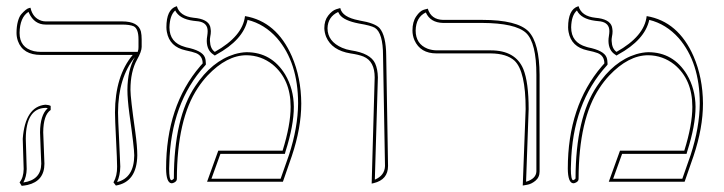

<svg xmlns="http://www.w3.org/2000/svg" viewBox="-20 -585 2330 618"><path d="M399.9 -295.9Q399.9 -270 415.5 -160.2Q421.9 -113.8 421.9 -85Q420.4 1 353 12.2L345.2 2Q357.4 -19 356.9 -48.8Q356.9 -69.8 353.5 -136Q350.1 -202.1 350.1 -223.1Q350.6 -340.8 407.2 -408.2H111.8Q53.7 -408.2 37.6 -453.1Q33.2 -465.8 33.2 -479Q33.2 -500 37.6 -516.1Q42 -532.2 49.1 -540Q56.2 -547.9 62.5 -553Q68.8 -558.1 73.7 -559.1L78.1 -560.1Q85.4 -526.9 113.8 -518.1Q120.6 -516.1 127 -516.1H373Q425.3 -516.1 433.6 -483.4Q436 -472.7 436 -458V-434.1Q436 -419.4 420.9 -392.6Q399.9 -354.5 399.9 -295.9ZM119.1 -159.2Q119.1 -149.9 121.1 -108.4Q123 -67.9 123 -58.1Q123 -2.4 68.8 10.3Q59.6 12.2 49.8 13.2L43 2Q55.7 -13.2 56.2 -41Q56.2 -49.8 54.7 -88.4Q53.2 -128.4 53.2 -138.2Q61 -241.7 126 -248Q136.7 -247.6 143.1 -244.1V-231Q119.6 -215.3 119.1 -159.2ZM423.3 -418Q426.3 -426.3 425.8 -434.1V-458Q425.8 -492.7 410.2 -500.5Q397.5 -505.9 373 -505.9H127Q90.3 -505.9 73.2 -543.5Q72.3 -545.9 71.8 -546.9Q43.9 -529.3 43 -479Q43 -431.6 88.9 -420.4Q100.1 -418 111.8 -418ZM414.1 -400.9Q360.4 -335 359.9 -223.1Q359.9 -202.6 363.3 -137.2Q366.7 -70.3 367.2 -48.8Q366.7 -20 356.9 1Q411.6 -12.7 412.1 -85Q412.1 -108.9 396.5 -218.3Q390.1 -266.1 390.1 -295.9Q390.6 -359.9 414.1 -400.9ZM108.9 -159.2Q109.4 -214.4 132.8 -235.8V-237.3Q129.4 -237.8 126 -237.8Q63.5 -235.8 63 -138.2Q63 -128.9 64.5 -89.6Q65.9 -50.3 65.9 -41Q65.4 -16.1 55.2 2.4Q112.3 -5.9 112.8 -58.1Q112.8 -66.9 110.8 -106.9Q108.9 -148.9 108.9 -159.2Z M768.6 -533.2Q870.1 -516.1 919.4 -403.8Q949.2 -335 949.7 -252Q949.7 -173.3 919.4 -83L890.6 0H646.5L682.6 -100.1H889.6Q915.5 -183.1 915.5 -241.2Q915.5 -329.6 857.4 -377.4Q820.3 -406.7 773.4 -407.2Q710 -407.2 647.9 -341.8Q630.4 -322.8 616.7 -301.8Q549.8 -201.7 549.3 -8.8Q549.3 -0.5 537.6 3.9Q534.7 4.9 531.7 4.9Q515.1 2.9 514.6 -42Q514.6 -244.1 624.5 -372.1Q628.9 -377 632.3 -380.9Q632.3 -405.3 610.8 -414.1Q599.1 -418.5 577.6 -422.9Q525.9 -434.1 517.1 -481.9Q515.6 -489.7 515.6 -497.1Q515.6 -554.2 547.4 -564.5Q549.8 -564.9 549.3 -564.9Q558.6 -532.7 603.5 -527.8Q649.4 -523.9 656.7 -499Q658.2 -492.2 658.7 -484.9Q658.7 -475.6 656.7 -466.8Q655.3 -458.5 655.8 -453.1Q656.7 -428.2 671.4 -418Q761.2 -468.3 768.6 -533.2ZM776.9 -521Q762.7 -456.5 676.3 -409.2L671.4 -406.2L666.5 -409.7Q646 -422.9 645.5 -453.1Q645.5 -460.9 647 -469.2Q648.4 -478.5 648.4 -484.9Q648.4 -511.2 620.1 -516.1Q613.3 -517.1 602.5 -518.1Q557.6 -523.9 543.9 -551.3Q526.4 -535.6 525.4 -497.1Q525.4 -447.8 574.7 -434.1Q577.6 -433.1 579.6 -432.6Q630.4 -422.4 639.2 -400.9Q642.6 -392.1 642.6 -380.9V-377L640.1 -374Q529.3 -252.9 524.9 -56.6Q524.9 -48.8 524.4 -42Q524.4 -6.3 531.7 -4.9Q536.1 -5.9 539.6 -10.3Q540 -206.5 608.4 -307.6Q661.6 -388.2 734.9 -410.6Q755.4 -416.5 773.4 -417Q854 -417 897.9 -345.2Q925.3 -298.8 925.8 -241.2Q925.8 -181.2 898.9 -97.2L897 -89.8H689.5L660.6 -9.8H883.3L910.2 -86.4Q939 -175.3 939.5 -252Q939.5 -383.8 871.6 -462.4Q831.1 -507.8 776.9 -521Z M1176.3 5.9 1186 -335.9Q1186 -387.7 1150.4 -402.8Q1134.8 -409.2 1107.9 -413.1Q1048.3 -422.9 1029.8 -466.3Q1024.4 -480 1023.9 -494.1Q1023.9 -519 1036.4 -534.9Q1048.8 -550.8 1062 -555.2L1075.2 -559.1Q1081.1 -529.8 1135.3 -519.5L1137.2 -519Q1187 -510.7 1201.7 -494.6Q1222.7 -470.2 1223.1 -405.8L1229 -50.8Q1229 -6.8 1183.1 4.4Q1183.1 4.4 1176.3 5.9ZM1186.5 -6.8Q1218.3 -20 1219.2 -50.8L1212.9 -405.8Q1212.9 -479 1186.5 -495.6Q1173.8 -502.9 1135.3 -509.3Q1086.9 -518.6 1073.2 -538.1Q1070.3 -542.5 1068.4 -546.4Q1035.2 -530.8 1034.2 -494.1Q1034.2 -451.7 1081.1 -431.2Q1094.7 -425.3 1109.9 -422.9Q1172.4 -413.6 1187.5 -380.9Q1195.8 -362.3 1196.3 -335.9Z M1662.6 12.2 1671.9 -233.9Q1671.9 -355.5 1636.2 -389.6Q1610.8 -412.6 1559.6 -413.1H1384.8Q1333 -413.1 1314 -455.6Q1307.6 -470.7 1307.6 -486.8Q1307.6 -514.6 1319.6 -532.2Q1331.5 -549.8 1344.2 -553.7L1356.9 -557.1Q1367.7 -522 1405.8 -521H1531.7Q1644.5 -521 1681.2 -483.9Q1716.3 -446.8 1716.8 -344.2V-33.2Q1716.8 -14.2 1703.4 -3.2Q1689.9 7.8 1676.3 9.8ZM1673.3 0Q1705.6 -9.8 1706.5 -33.2V-344.2Q1706.5 -447.3 1673.3 -479Q1638.7 -510.7 1531.7 -511.2H1405.8Q1365.2 -512.2 1350.6 -544.9Q1318.8 -529.8 1317.9 -486.8Q1317.9 -443.4 1356.4 -428.2Q1370.1 -423.3 1384.8 -422.9H1559.6Q1639.6 -422.9 1664.6 -362.3Q1681.6 -319.8 1681.6 -233.9Z M2061.5 -533.2Q2163.1 -516.1 2212.4 -403.8Q2242.2 -335 2242.7 -252Q2242.7 -173.3 2212.4 -83L2183.6 0H1939.5L1975.6 -100.1H2182.6Q2208.5 -183.1 2208.5 -241.2Q2208.5 -329.6 2150.4 -377.4Q2113.3 -406.7 2066.4 -407.2Q2002.9 -407.2 1940.9 -341.8Q1923.3 -322.8 1909.7 -301.8Q1842.8 -201.7 1842.3 -8.8Q1842.3 -0.5 1830.6 3.9Q1827.6 4.9 1824.7 4.9Q1808.1 2.9 1807.6 -42Q1807.6 -244.1 1917.5 -372.1Q1921.9 -377 1925.3 -380.9Q1925.3 -405.3 1903.8 -414.1Q1892.1 -418.5 1870.6 -422.9Q1818.8 -434.1 1810.1 -481.9Q1808.6 -489.7 1808.6 -497.1Q1808.6 -554.2 1840.3 -564.5Q1842.8 -564.9 1842.3 -564.9Q1851.6 -532.7 1896.5 -527.8Q1942.4 -523.9 1949.7 -499Q1951.2 -492.2 1951.7 -484.9Q1951.7 -475.6 1949.7 -466.8Q1948.2 -458.5 1948.7 -453.1Q1949.7 -428.2 1964.4 -418Q2054.2 -468.3 2061.5 -533.2ZM2069.8 -521Q2055.7 -456.5 1969.2 -409.2L1964.4 -406.2L1959.5 -409.7Q1939 -422.9 1938.5 -453.1Q1938.5 -460.9 1939.9 -469.2Q1941.4 -478.5 1941.4 -484.9Q1941.4 -511.2 1913.1 -516.1Q1906.2 -517.1 1895.5 -518.1Q1850.6 -523.9 1836.9 -551.3Q1819.3 -535.6 1818.4 -497.1Q1818.4 -447.8 1867.7 -434.1Q1870.6 -433.1 1872.6 -432.6Q1923.3 -422.4 1932.1 -400.9Q1935.5 -392.1 1935.5 -380.9V-377L1933.1 -374Q1822.3 -252.9 1817.9 -56.6Q1817.9 -48.8 1817.4 -42Q1817.4 -6.3 1824.7 -4.9Q1829.1 -5.9 1832.5 -10.3Q1833 -206.5 1901.4 -307.6Q1954.6 -388.2 2027.8 -410.6Q2048.3 -416.5 2066.4 -417Q2147 -417 2190.9 -345.2Q2218.3 -298.8 2218.8 -241.2Q2218.8 -181.2 2191.9 -97.2L2189.9 -89.8H1982.4L1953.6 -9.8H2176.3L2203.1 -86.4Q2231.9 -175.3 2232.4 -252Q2232.4 -383.8 2164.6 -462.4Q2124 -507.8 2069.8 -521Z"/></svg>

Font: Linux Biolinum Outline O
Style: Bold
Weight: 700
Designer: Philipp H. Poll
Foundry: Philipp H. Poll
Version: Version 0.9.2